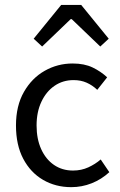

<svg xmlns="http://www.w3.org/2000/svg" viewBox="-20 -760 496 792"><path d="M273.9 12Q209.2 12 157.6 -18.1Q106 -48.1 75.9 -105Q45.9 -161.9 45.9 -242.4Q45.9 -323.5 78.7 -380.8Q111.4 -438 164.5 -468Q217.6 -498.1 279.8 -498.1Q327.9 -498.1 362.2 -481.6Q396.5 -465 422 -441L381.2 -389.4Q361.4 -408.3 337.3 -419Q313.3 -429.6 283.5 -429.6Q239.4 -429.6 205.1 -406.1Q170.7 -382.6 150.8 -340.3Q130.9 -298.1 130.9 -242.4Q130.9 -186.7 149.9 -144.8Q168.9 -102.9 202.7 -79.7Q236.6 -56.5 281.2 -56.5Q315.6 -56.5 344.3 -69.7Q373 -82.9 395.4 -102.2L431 -49.8Q398.5 -20 358.2 -4Q317.9 12 273.9 12ZM153.8 -568.1 118.9 -600.3 232.4 -739.7H314.9L428.5 -600.3L393.6 -568.1L275.7 -681.2H271.7Z"/></svg>

Font: Source Sans Variable
Style: Regular
Weight: 200
Designer: Paul D. Hunt
Foundry: Adobe Systems Incorporated
Version: Version 3.006;hotconv 1.0.111;makeotfexe 2.5.65597